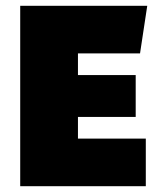

<svg xmlns="http://www.w3.org/2000/svg" viewBox="-20 -645 560 665"><path d="M250 -240V-165H485V0H50V-625H490L465 -460H250V-385H450V-240Z"/></svg>

Font: Changa ExtraLight ExtraBold
Style: Regular
Weight: 800
Version: Version 3.002; ttfautohint (v1.8.2)